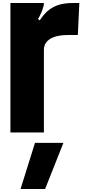

<svg xmlns="http://www.w3.org/2000/svg" viewBox="-20 -890 568 1290"><path d="M50 -870H275Q275 -859 273 -850.5Q271 -842 266 -828Q261 -813 260 -810Q259 -807 256.5 -803.5Q254 -800 247 -783Q242 -772 235 -763L247 -753Q263 -777 278.5 -795Q294 -813 318 -830Q358 -858 414 -866Q440 -870 474 -870H513L503 -655H440Q361 -655 319 -630Q275 -603 275 -556V0H50ZM118 380 215 70H406L283 380Z"/></svg>

Font: Boldonse
Style: Regular
Weight: 400
Designer: Universitype Foundry
Foundry: Universitype Foundry
Version: Version 1.000; ttfautohint (v1.8.4.7-5d5b)